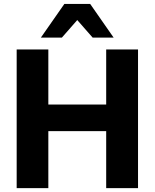

<svg xmlns="http://www.w3.org/2000/svg" viewBox="-20 -975 802 995"><path d="M230.5 0V-295.4H530.3V0H695.3V-718.8H530.3V-433.1H230.5V-718.8H66.4V0ZM300.8 -780.3 380.4 -871.1 460 -780.3H568.8L447.3 -954.6H313.5L191.9 -780.3Z"/></svg>

Font: Winston ExtraBold
Style: Regular
Weight: 800
Designer: Vernon Adams, Kim Jin-seong, David Berlow, Cristiano Sobral
Foundry: The Winston Project Authors
Version: Version 3.004